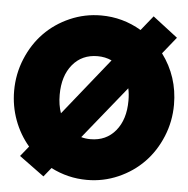

<svg xmlns="http://www.w3.org/2000/svg" viewBox="-55 -835 888 905"><g transform="rotate(5 389.0 -382.5)"><path d="M104.1 -118.2Q59.5 -170.5 35.2 -236.4Q10.9 -302.3 10.9 -374.5Q10.9 -454.1 40.7 -526.1Q70.5 -598.2 121.1 -650.2Q171.8 -702.3 241.8 -733Q311.8 -763.6 389.1 -763.6Q491.4 -763.6 579.5 -711.4L635.5 -780.9L753.6 -690L690 -610.9Q767.3 -506.8 767.3 -374.5Q767.3 -295 737.5 -223Q707.7 -150.9 657 -98.9Q606.4 -46.8 536.4 -16.1Q466.4 14.5 389.1 14.5Q298.6 14.5 218.2 -26.8L183.6 15.9L65.5 -70.5ZM240 -287.7 455.9 -556.8Q425 -570.9 389.1 -570.9Q315 -570.9 270.7 -517.3Q226.4 -463.6 226.4 -374.5Q226.4 -325.9 240 -287.7ZM545.9 -432.7 345 -184.1Q364.5 -178.2 389.1 -178.2Q463.2 -178.2 507.5 -231.8Q551.8 -285.5 551.8 -374.5Q551.8 -407.3 545.9 -432.7Z"/></g></svg>

Font: Spartan MB Black
Style: Regular
Weight: 900
Designer: Matt Bailey, Mirko Velimirovic
Foundry: Matt Bailey
Version: Version 1.005